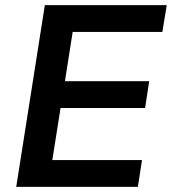

<svg xmlns="http://www.w3.org/2000/svg" viewBox="-20 -725 667 745"><path d="M43 0 154 -705H627L610 -601H262L232 -410H559L543 -306H215L183 -104H531L515 0Z"/></svg>

Font: Nunito Sans 11pt
Style: Bold Italic
Weight: 700
Italic angle: -9°
Version: Version 3.101;gftools[0.9.27]